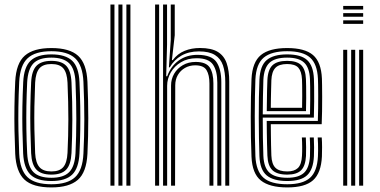

<svg xmlns="http://www.w3.org/2000/svg" viewBox="-20 -820 1678 848"><path d="M207 7.8Q124.2 7.8 87.6 -27.1Q51 -62 47.2 -140.5Q45 -192 44 -243.5Q43 -295 43.8 -348.6Q44.5 -402.2 47.2 -459.5Q51.2 -541.2 89.8 -574.5Q128.2 -607.8 207 -607.8Q287.5 -607.8 325 -573.6Q362.5 -539.5 366.2 -459.2Q369.8 -378.2 369.9 -297.9Q370 -217.5 366.2 -140.5Q362 -58.8 323.6 -25.5Q285.2 7.8 207 7.8ZM207 -6.2Q278.2 -6.2 311.6 -37.4Q345 -68.5 348.5 -141.5Q352.2 -214.2 352.4 -292.8Q352.5 -371.2 348.5 -458.5Q345.2 -531.5 311.9 -562.6Q278.5 -593.8 207 -593.8Q135.2 -593.8 101.9 -562.6Q68.5 -531.5 64.8 -458.5Q62 -399 61.2 -345.8Q60.5 -292.5 61.5 -242.5Q62.5 -192.5 64.8 -141.2Q68.2 -69 101.4 -37.6Q134.5 -6.2 207 -6.2ZM207 -20.5Q142.5 -20.5 114 -49.2Q85.5 -78 82.2 -142.5Q80 -195 79 -245.5Q78 -296 78.9 -348.1Q79.8 -400.2 82.5 -457.5Q85.8 -524 115.2 -551.9Q144.8 -579.8 207 -579.8Q269 -579.8 298.5 -552Q328 -524.2 331 -457.8Q333.5 -403 334.4 -351.2Q335.2 -299.5 334.5 -248Q333.8 -196.5 331 -142.5Q327.8 -76.5 298.5 -48.5Q269.2 -20.5 207 -20.5ZM207 -34.8Q261 -34.8 285.8 -60Q310.5 -85.2 313.5 -143.8Q317 -219.5 317.1 -294Q317.2 -368.5 313.5 -456.5Q310.8 -516.8 285 -541.1Q259.2 -565.5 207 -565.5Q151.8 -565.5 127.4 -539.8Q103 -514 100 -456.2Q97.5 -402.5 96.6 -352Q95.8 -301.5 96.5 -250.2Q97.2 -199 100 -143Q103 -84.2 128.1 -59.5Q153.2 -34.8 207 -34.8ZM207 -48.8Q161.8 -48.8 140.9 -70.8Q120 -92.8 117.5 -143.2Q115.2 -198.2 114.2 -248.6Q113.2 -299 114.1 -349.8Q115 -400.5 117.5 -455.8Q120 -508 141.4 -529.6Q162.8 -551.2 207 -551.2Q252 -551.2 272.8 -529.2Q293.5 -507.2 295.8 -455.8Q299.8 -366 299.5 -291.6Q299.2 -217.2 295.8 -144.2Q293.2 -92.8 272.4 -70.8Q251.5 -48.8 207 -48.8ZM207 -62.8Q243 -62.8 259.5 -82Q276 -101.2 278.2 -145Q281.8 -221.2 281.9 -293.1Q282 -365 278.2 -455Q276.2 -498.2 259.9 -517.8Q243.5 -537.2 207 -537.2Q170.2 -537.2 153.9 -517.9Q137.5 -498.5 135.2 -455.2Q132.8 -399.5 131.9 -349.5Q131 -299.5 131.9 -249.6Q132.8 -199.8 135.2 -143.8Q137.5 -101.2 154.1 -82Q170.8 -62.8 207 -62.8Z M538.2 0V-800H556V0ZM467.8 0V-800H485.5V0ZM503 0V-800H520.8V0Z M975 0V-457.2Q975 -501 964.8 -531.2Q954.5 -561.5 929.1 -577.2Q903.8 -593 858.5 -593Q814 -593 781.5 -574.5Q749 -556 729.8 -522.5H726L734.2 -644V-800H751.8V-664.5L739.2 -554.5H743Q764.2 -582.8 795.1 -595.4Q826 -608 863.2 -608Q913.8 -608 941.8 -590.9Q969.8 -573.8 981.1 -540.8Q992.5 -507.8 992.5 -460V0ZM665 0V-800H682.8V0ZM735.5 0V-442.2Q735.5 -470.8 749.2 -494.4Q763 -518 787.5 -532.2Q812 -546.5 844.2 -546.5Q890.2 -546.5 906.4 -521.9Q922.5 -497.2 922.5 -452V0H905V-451.2Q905 -489 892.2 -510.2Q879.5 -531.5 842 -531.5Q817.2 -531.5 797.2 -520.1Q777.2 -508.8 765.6 -489Q754 -469.2 754 -443.5L753.2 0ZM700.2 0V-800H717.8V-622.8L714 -483.2H718.5Q734.5 -527.8 769.5 -552.9Q804.5 -578 853.5 -577.8Q914.8 -577.2 936.1 -545.9Q957.5 -514.5 957.5 -456.5V0H939.8V-454.8Q939.8 -506.8 920.6 -534.8Q901.5 -562.8 848.2 -562.8Q808.5 -562.8 779.4 -545.2Q750.2 -527.8 734.2 -500Q718.2 -472.2 718.2 -441.2V0Z M1249 7.8Q1170.5 7.8 1132.2 -22.8Q1094 -53.2 1090.8 -127.8Q1089 -169.2 1088.2 -214.2Q1087.5 -259.2 1087.5 -304.6Q1087.5 -350 1088.4 -392.5Q1089.2 -435 1090.8 -471Q1094.5 -546.2 1132.4 -577Q1170.2 -607.8 1248.2 -607.8Q1326.2 -607.8 1362.4 -577Q1398.5 -546.2 1401.8 -473.2Q1402.2 -465.5 1402.5 -443.2Q1402.8 -421 1402.9 -390.9Q1403 -360.8 1402.5 -329.1Q1402 -297.5 1400.8 -271.5H1176Q1176.2 -246 1176.5 -223Q1176.8 -200 1177.2 -178Q1177.8 -156 1178.5 -133.2Q1180 -95.5 1196.4 -79.1Q1212.8 -62.8 1249 -62.8Q1280 -62.8 1295.9 -78.1Q1311.8 -93.5 1313.8 -132.2Q1314.8 -149.2 1314.6 -171.9Q1314.5 -194.5 1313.2 -212.8H1330.8Q1332 -192 1332 -169.1Q1332 -146.2 1331.5 -131.5Q1329.2 -87.2 1309.9 -68Q1290.5 -48.8 1249 -48.8Q1203.5 -48.8 1183.1 -68.4Q1162.8 -88 1161 -132.5Q1160 -158 1159.4 -184.1Q1158.8 -210.2 1158.5 -236Q1158.2 -261.8 1158 -286H1383.8Q1384.8 -312.2 1385.1 -341.5Q1385.5 -370.8 1385.4 -397.8Q1385.2 -424.8 1385 -444.8Q1384.8 -464.8 1384.2 -472.5Q1381.2 -537.5 1349.6 -565.6Q1318 -593.8 1248.2 -593.8Q1179 -593.8 1145.1 -565.8Q1111.2 -537.8 1108 -469Q1106.8 -437 1106 -395.1Q1105.2 -353.2 1105.2 -307.2Q1105.2 -261.2 1105.9 -215.6Q1106.5 -170 1108 -130.5Q1111 -64.5 1143.4 -35.4Q1175.8 -6.2 1249 -6.2Q1317.5 -6.2 1349.2 -34.6Q1381 -63 1384.2 -129.5Q1384.8 -140 1384.9 -154.8Q1385 -169.5 1384.6 -184.9Q1384.2 -200.2 1383.2 -212.8H1401Q1402.5 -194 1402.5 -169.5Q1402.5 -145 1401.8 -128.8Q1398.2 -55.8 1362.8 -24Q1327.2 7.8 1249 7.8ZM1249 -20.5Q1187.8 -20.5 1158 -45.2Q1128.2 -70 1125.8 -130.5Q1124.5 -165.8 1123.8 -209.1Q1123 -252.5 1122.9 -298.5Q1122.8 -344.5 1123.5 -388.2Q1124.2 -432 1125.8 -467.8Q1128.5 -530 1158.2 -554.9Q1188 -579.8 1248.2 -579.8Q1308.8 -579.8 1336.4 -554.8Q1364 -529.8 1366.5 -472Q1367 -462.8 1367.4 -435.5Q1367.8 -408.2 1367.6 -372.2Q1367.5 -336.2 1366.2 -300.5H1140.5Q1140.5 -256.8 1141.1 -212.2Q1141.8 -167.8 1143.2 -131.8Q1145.5 -78.8 1170.8 -56.8Q1196 -34.8 1249 -34.8Q1298.5 -34.8 1322.4 -56.5Q1346.2 -78.2 1349 -130.5Q1349.8 -146 1349.6 -169.8Q1349.5 -193.5 1348.2 -212.8H1366Q1367.2 -193 1367.2 -169.5Q1367.2 -146 1366.5 -130Q1363.8 -71.5 1336.4 -46Q1309 -20.5 1249 -20.5ZM1140.5 -314.8H1349.2Q1350 -346.5 1350.1 -378.5Q1350.2 -410.5 1349.9 -435.6Q1349.5 -460.8 1349 -471Q1346.8 -521.5 1323.2 -543.5Q1299.8 -565.5 1248.2 -565.5Q1195 -565.5 1170.4 -542.9Q1145.8 -520.2 1143.2 -467Q1142 -433.5 1141.4 -393.5Q1140.8 -353.5 1140.5 -314.8ZM1158.2 -329.2Q1158.5 -346.8 1158.8 -370.4Q1159 -394 1159.5 -419.1Q1160 -444.2 1161 -466Q1163 -512.2 1183.5 -531.8Q1204 -551.2 1248.2 -551.2Q1290.8 -551.2 1310.1 -532.5Q1329.5 -513.8 1331.2 -470.5Q1331.8 -460.5 1332.1 -437.9Q1332.5 -415.2 1332.4 -386.6Q1332.2 -358 1331.5 -329.2ZM1176 -343.8H1314.2Q1314.8 -371.2 1314.8 -397.1Q1314.8 -423 1314.5 -442.4Q1314.2 -461.8 1313.8 -469.2Q1312.2 -504.2 1297.8 -520.8Q1283.2 -537.2 1248.2 -537.2Q1212 -537.2 1196 -520Q1180 -502.8 1178.5 -465.2Q1178 -444.2 1177.4 -424.1Q1176.8 -404 1176.5 -384.1Q1176.2 -364.2 1176 -343.8Z M1495.8 -778V-793.8H1584V-778ZM1495.8 -714.5V-730.2H1584V-714.5ZM1495.8 -746.2V-762H1584V-746.2ZM1566.2 0V-600H1584V0ZM1495.8 0V-600H1513.5V0ZM1531 0V-600H1548.8V0Z"/></svg>

Font: Big Shoulders Inline Text Thin Medium
Style: Regular
Weight: 500
Version: Version 2.002